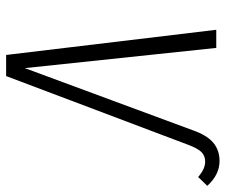

<svg xmlns="http://www.w3.org/2000/svg" viewBox="-75 -661 736 626"><g transform="rotate(90 293.0 -348.0)"><path d="M159.2 0 77.1 -685.1H136.2L202.1 -61L404.8 -608.9Q420.9 -654.8 445.3 -675.3Q469.7 -695.8 504.9 -695.8Q549.8 -695.8 585.9 -655.8L557.1 -626Q531.2 -648.9 506.8 -648.9Q487.8 -648.9 475.8 -636.7Q463.9 -624.5 453.1 -596.2L228 0Z"/></g></svg>

Font: Fira Sans Compressed Light
Style: Italic
Weight: 300
Width: 3
Italic angle: -8°
Designer: Carrois Corporate & Edenspiekermann AG
Foundry: Carrois Corporate GbR & Edenspiekermann AG
Version: Version 4.203;PS 004.203;hotconv 1.0.88;makeotf.lib2.5.64775